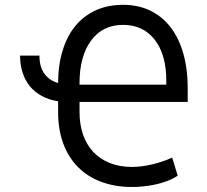

<svg xmlns="http://www.w3.org/2000/svg" viewBox="-20 -757 852 789"><path d="M62.5 -528.4H142Q142 -483 162.1 -454.7Q182.2 -426.5 218.8 -415.8Q219.1 -490.8 237.6 -550.2Q256 -609.7 290.5 -651.3Q324.9 -692.8 374.3 -715Q423.7 -737.2 485.8 -737.2Q547.6 -737.2 596.9 -713.6Q646.3 -690 680.6 -645.6Q714.8 -601.2 733.1 -537.5Q751.4 -473.7 751.4 -393.5V-338.1H306.8V-296.9Q306.8 -246.4 321 -204.7Q335.2 -163 362.7 -133.3Q390.3 -103.7 430.4 -87.4Q470.5 -71 522.7 -71Q541.9 -71 562.7 -73.7Q583.5 -76.3 604.8 -81.3Q626.1 -86.3 647.2 -93.4Q668.3 -100.5 687.5 -109.4L710.2 -35.5Q692.1 -22.7 668.9 -13.8Q645.6 -5 620.4 0.7Q595.2 6.4 570 8.9Q544.7 11.4 522.7 11.4Q452.1 11.4 395.6 -9.9Q339.1 -31.2 299.9 -71Q260.7 -110.8 239.7 -168Q218.8 -225.1 218.8 -296.9V-340.9Q181.1 -346.6 151.8 -362.6Q122.5 -378.6 102.8 -402.7Q83.1 -426.8 72.8 -458.8Q62.5 -490.8 62.5 -528.4ZM306.8 -409.1H663.4V-424.7Q663.4 -532.3 616.1 -593.4Q568.5 -654.8 485.8 -654.8Q402.3 -654.8 354.8 -590.9Q306.8 -526.6 306.8 -414.8Z"/></svg>

Font: Inter P
Style: Regular
Weight: 400
Designer: Rasmus Andersson
Foundry: rsms
Version: Version 3.018;git-588b23468